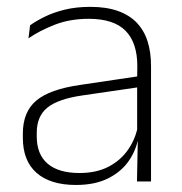

<svg xmlns="http://www.w3.org/2000/svg" viewBox="-20 -516 518 546"><path d="M369.5 0 372 -125 370 -131.5V-290L370.5 -328Q370.5 -394.5 337 -428.5Q303.5 -462.5 232.5 -462.5Q178.5 -462.5 135.2 -445.5Q92 -428.5 61 -407L65.5 -444Q82 -456 106.8 -468.2Q131.5 -480.5 164 -488.5Q196.5 -496.5 237 -496.5Q282 -496.5 314.8 -485Q347.5 -473.5 368.5 -451.8Q389.5 -430 399.5 -399Q409.5 -368 409.5 -328.5V0ZM196 10Q123.5 10 84.2 -24.2Q45 -58.5 45 -124V-136.5Q45 -197.5 83 -229.8Q121 -262 208 -274.5L379.5 -300L381.5 -269L213.5 -244.5Q145 -234.5 114.8 -210Q84.5 -185.5 84.5 -138.5V-128Q84.5 -77 115.5 -50.5Q146.5 -24 206 -24Q254.5 -24 289.2 -42.2Q324 -60.5 345.2 -91.8Q366.5 -123 373 -162L383.5 -131H374.5Q369.5 -94 348.5 -61.8Q327.5 -29.5 289.5 -9.8Q251.5 10 196 10Z"/></svg>

Font: Anek Telugu ExtraLight
Style: Regular
Weight: 250
Version: Version 1.003